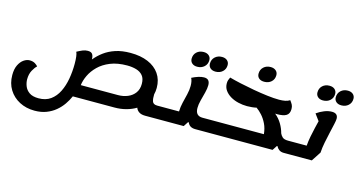

<svg xmlns="http://www.w3.org/2000/svg" viewBox="-105 -1289 3800 2037"><g transform="rotate(15 1795.0 -271.0)"><path d="M1181 -441Q1074 -441 996.5 -409.5Q919 -378 868.5 -328Q818 -278 791 -221Q764 -164 758 -112H1165Q1224 -112 1273 -132.5Q1322 -153 1351 -193Q1380 -233 1380 -292Q1380 -350 1353 -382.5Q1326 -415 1280.5 -428Q1235 -441 1181 -441ZM353 277Q260 277 186.5 238.5Q113 200 70.5 131.5Q28 63 28 -28Q28 -95 49.5 -138.5Q71 -182 103 -204Q135 -226 168 -226Q204 -226 228.5 -210Q253 -194 259 -183Q237 -165 214.5 -123.5Q192 -82 192 -25Q192 11 206.5 49Q221 87 257.5 113Q294 139 360 139Q439 139 492 100.5Q545 62 577 -3Q609 -68 623 -148.5Q637 -229 637 -313Q637 -357 633 -390.5Q629 -424 620 -442Q655 -461 682 -472Q709 -483 737 -483Q774 -483 787.5 -463Q801 -443 801 -409Q801 -406 801 -405Q841 -454 893.5 -493Q946 -532 1016.5 -555.5Q1087 -579 1181 -579Q1292 -579 1373.5 -544.5Q1455 -510 1499.5 -445.5Q1544 -381 1544 -292Q1544 -254 1535 -219Q1533 -173 1543 -142.5Q1553 -112 1598 -112H1719Q1735 -112 1737.5 -94Q1740 -76 1735 -43Q1730 -12 1721 6.5Q1712 25 1697 25H1501Q1458 25 1432.5 7.5Q1407 -10 1399 -36Q1351 -7 1291.5 9Q1232 25 1165 25H707Q687 71 656 116Q625 161 581 197.5Q537 234 480.5 255.5Q424 277 353 277Z M1698 25Q1683 25 1680 6.5Q1677 -12 1682 -44Q1687 -75 1696 -93.5Q1705 -112 1720 -112H1837V-114Q1838 -161 1850 -211Q1862 -261 1874 -310.5Q1886 -360 1886 -405Q1886 -458 1869 -490Q1904 -508 1938.5 -519Q1973 -530 2001 -530Q2035 -530 2050 -512Q2065 -494 2065 -461Q2065 -425 2053 -378.5Q2041 -332 2028.5 -284.5Q2016 -237 2016 -199Q2016 -112 2094 -112H2164L2142 25H2052Q1987 25 1967 -27H1959L1925 25ZM2142 25 2165 -112Q2180 -112 2183 -94Q2186 -76 2181 -43Q2175 -12 2166.5 6.5Q2158 25 2142 25ZM2101 -620Q2064 -620 2043 -639Q2022 -658 2022 -688Q2022 -733 2052.5 -761Q2083 -789 2129 -789Q2165 -789 2186.5 -770Q2208 -751 2208 -720Q2208 -676 2177.5 -648Q2147 -620 2101 -620ZM1899 -620Q1863 -620 1842 -639Q1821 -658 1821 -688Q1821 -733 1851 -761Q1881 -789 1928 -789Q1964 -789 1985.5 -770Q2007 -751 2007 -720Q2007 -676 1976.5 -648Q1946 -620 1899 -620Z M2143 25Q2128 25 2125 6.5Q2122 -12 2127 -44Q2132 -75 2141 -93.5Q2150 -112 2165 -112H2769Q2763 -175 2739.5 -223.5Q2716 -272 2684.5 -307Q2653 -342 2621 -364Q2604 -359 2573.5 -356Q2543 -353 2519 -353Q2469 -353 2421 -364.5Q2373 -376 2334.5 -399Q2296 -422 2272.5 -455Q2249 -488 2249 -532Q2249 -552 2254 -567Q2259 -582 2268 -600Q2321 -585 2394 -569Q2467 -553 2546 -539Q2625 -525 2699 -516Q2773 -507 2829 -507Q2866 -507 2896 -513Q2926 -519 2946 -533Q2965 -508 2974 -490Q2983 -472 2983 -445Q2983 -394 2950.5 -373.5Q2918 -353 2847 -353Q2841 -353 2836.5 -353.5Q2832 -354 2828 -354Q2875 -315 2903.5 -266Q2932 -217 2944 -169Q2952 -149 2971 -130.5Q2990 -112 3034 -112H3107Q3122 -112 3125 -94Q3128 -76 3123 -43Q3118 -12 3109 6.5Q3100 25 3085 25H3023Q2993 25 2972.5 10.5Q2952 -4 2941 -27H2935L2901 25ZM2627 -650Q2590 -650 2569 -668.5Q2548 -687 2548 -718Q2548 -763 2578.5 -791Q2609 -819 2655 -819Q2691 -819 2713 -800Q2735 -781 2735 -750Q2735 -705 2704.5 -677.5Q2674 -650 2627 -650Z M3086 25Q3071 25 3068 6.5Q3065 -12 3070 -44Q3075 -75 3084 -93.5Q3093 -112 3108 -112H3239Q3243 -162 3253 -214.5Q3263 -267 3274.5 -314.5Q3286 -362 3294 -395L3241 -467Q3278 -494 3322 -511.5Q3366 -529 3406 -529Q3472 -529 3472 -469Q3472 -451 3462.5 -408.5Q3453 -366 3440 -309.5Q3427 -253 3415 -192.5Q3403 -132 3400 -79L3332 25ZM3483 -620Q3446 -620 3425 -639Q3404 -658 3404 -688Q3404 -733 3434.5 -761Q3465 -789 3511 -789Q3547 -789 3568.5 -770Q3590 -751 3590 -720Q3590 -676 3559.5 -648Q3529 -620 3483 -620ZM3281 -620Q3245 -620 3224 -639Q3203 -658 3203 -688Q3203 -733 3233 -761Q3263 -789 3310 -789Q3346 -789 3367.5 -770Q3389 -751 3389 -720Q3389 -676 3358.5 -648Q3328 -620 3281 -620Z"/></g></svg>

Font: Lemonada SemiBold
Style: Regular
Weight: 600
Designer: Mohamed Gaber (Arabic), Eduardo Tunni (Latin)
Foundry: Kief Type Foundry
Version: Version 4.005; ttfautohint (v1.8.3)